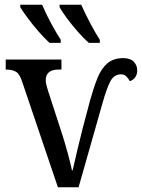

<svg xmlns="http://www.w3.org/2000/svg" viewBox="-20 -786 596 806"><path d="M74 -440Q64 -473 49 -483.5Q34 -494 4 -494V-536H238V-494H226Q172 -494 172 -449Q172 -441 174.5 -430.5Q177 -420 181 -407L244 -213Q255 -178 266 -137Q277 -96 282 -71H285Q295 -115 304.5 -155.5Q314 -196 326.5 -245Q339 -294 358 -364Q373 -418 389 -458Q405 -498 430.5 -520Q456 -542 498 -542Q527 -542 541.5 -527Q556 -512 556 -491Q556 -457 525 -445Q519 -457 510 -465.5Q501 -474 488 -474Q459 -474 443.5 -445Q428 -416 410 -352L310 0H223ZM353 -606Q332 -624 307 -652.5Q282 -681 260.5 -710Q239 -739 230 -756V-766H321Q336 -732 358 -690Q380 -648 399 -619V-606ZM188 -606Q168 -624 143 -652.5Q118 -681 96.5 -710Q75 -739 65 -756V-766H157Q171 -732 193.5 -690Q216 -648 235 -619V-606Z"/></svg>

Font: Noto Serif SemiCondensed
Style: Regular
Weight: 400
Width: 4
Designer: Monotype Design Team
Foundry: Monotype Imaging Inc.
Version: Version 2.013